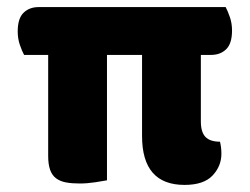

<svg xmlns="http://www.w3.org/2000/svg" viewBox="-20 -510 705 542"><path d="M48 -355Q42 -366 36 -383.5Q30 -401 30 -421Q30 -458 46.5 -474Q63 -490 89 -490H617Q623 -479 629 -461.5Q635 -444 635 -424Q635 -387 618.5 -371Q602 -355 576 -355H547V-167Q547 -137 560 -123.5Q573 -110 601 -110Q605 -94 605 -76Q605 -41 580 -14.5Q555 12 501 12Q381 12 381 -126V-355H282V-1Q272 1 249 4.5Q226 8 205 8Q183 8 166.5 5Q150 2 138.5 -6.5Q127 -15 121.5 -30.5Q116 -46 116 -70V-355Z"/></svg>

Font: Baloo Thambi
Style: Regular
Weight: 400
Designer: Aadarsh Rajan and Ek Type
Foundry: Ek Type
Version: Version 1.443;PS 1.000;hotconv 16.6.51;makeotf.lib2.5.65220;